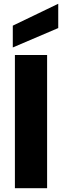

<svg xmlns="http://www.w3.org/2000/svg" viewBox="-20 -999 329 1019"><path d="M59.1 0V-707H230V0ZM47.9 -747.1V-862.8L289.1 -979V-850.1Z"/></svg>

Font: Biathlonist
Style: Bold
Weight: 700
Designer: Go4gold
Foundry: Go4gold
Version: Version 3.010;FEAKit 1.0